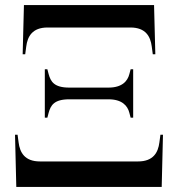

<svg xmlns="http://www.w3.org/2000/svg" viewBox="-20 -734 699 754"><path d="M69 -521H79L83 -551C88 -591 107 -626 167 -626H492C552 -626 571 -591 576 -551L580 -521H590L585 -714H74ZM156 -272H166L171 -291C179 -320 192 -344 252 -344H406C459 -344 481 -319 488 -291L493 -272H503V-462H493L488 -443C481 -415 459 -390 406 -390H252C192 -390 179 -414 171 -443L166 -462H156ZM44 0H615L620 -205H610L606 -175C601 -135 582 -100 522 -100H137C77 -100 58 -135 53 -175L49 -205H39Z"/></svg>

Font: Noto Serif Display Medium
Style: Regular
Weight: 500
Designer: Monotype Design Team
Foundry: Monotype Imaging Inc.
Version: Version 2.009